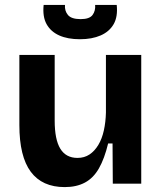

<svg xmlns="http://www.w3.org/2000/svg" viewBox="-20 -749 662 783"><path d="M244 14Q152 14 105.5 -48.5Q59 -111 59 -239V-525H203V-257Q203 -180 226 -142.5Q249 -105 296 -105Q324 -105 345 -119Q366 -133 381 -158Q396 -183 403.5 -217Q411 -251 412 -290V-525H556V-214V0H440L439 -164H421Q406 -102 383.5 -62.5Q361 -23 326.5 -4.5Q292 14 244 14ZM158 -729H245Q243 -705 257 -688Q271 -671 309 -671Q345 -671 357.5 -688Q370 -705 368 -729H456Q461 -681 443.5 -650.5Q426 -620 390.5 -604.5Q355 -589 306 -589Q256 -589 221.5 -604.5Q187 -620 170 -650.5Q153 -681 158 -729Z"/></svg>

Font: Bricolage Grotesque
Style: Bold
Weight: 700
Designer: Mathieu Triay
Foundry: Atelier Triay
Version: Version 1.001;gftools[0.9.33.dev8+g029e19f]